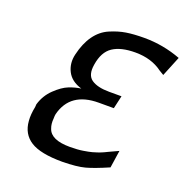

<svg xmlns="http://www.w3.org/2000/svg" viewBox="-130 -834 945 974"><g transform="rotate(20 342.0 -346.5)"><path d="M85 -194Q85 -204 86 -209Q101 -260 138.5 -296Q176 -332 209 -345Q242 -358 273 -362Q216 -379 194.5 -421.5Q173 -464 185 -514Q200 -578 230 -620Q260 -662 304 -681Q348 -700 389 -706.5Q430 -713 487 -713Q588 -713 684 -677L640 -569L615 -584Q556 -628 469 -628Q391 -628 347.5 -599Q304 -570 293 -499Q283 -440 315.5 -417.5Q348 -395 411 -395H478L462 -325H381Q228 -325 195 -196Q193 -187 193 -171Q190 -141 199 -118Q217 -64 319 -64Q362 -64 391 -69Q405 -71 416.5 -73.5Q428 -76 436 -78Q444 -80 454 -83.5Q464 -87 468 -88Q472 -89 482 -93.5Q492 -98 494.5 -99Q497 -100 509 -106Q521 -112 524 -113L563 -131L549 -37Q473 -4 430 7.5Q387 19 309 20Q191 20 137.5 -14Q84 -48 79 -117Q76 -151 85 -194Z"/></g></svg>

Font: Coval
Style: Medium Italic
Weight: 500
Foundry: Context Ltd
Version: Version 001.000